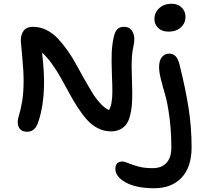

<svg xmlns="http://www.w3.org/2000/svg" viewBox="-20 -752 1110 1032"><path d="M886.2 -582Q851.1 -582 830.6 -601.3Q810.1 -620.6 810.1 -649.9Q810.1 -684.6 836.2 -708.3Q862.3 -731.9 901.9 -731.9Q937 -731.9 957 -711.2Q977.1 -690.4 977.1 -662.1Q977.1 -627.9 952.4 -605Q927.7 -582 886.2 -582ZM126 -43.9Q100.6 -43.9 87.9 -57.9Q75.2 -71.8 75.2 -97.2Q75.2 -111.3 83 -136Q90.8 -160.6 98.9 -206.8Q106.9 -252.9 106.9 -318.8Q106.9 -369.6 99.4 -447.8Q91.8 -525.9 91.8 -533.2Q91.8 -567.9 107.9 -587.9Q124 -607.9 157.2 -607.9Q194.3 -607.9 228.5 -591.3Q262.7 -574.7 289.1 -546.9Q315.4 -519 341.6 -482.7Q367.7 -446.3 388.4 -407.7Q409.2 -369.1 431.6 -329.6Q454.1 -290 474.1 -256.8Q494.1 -223.6 518.1 -197.5Q542 -171.4 565.9 -160.2Q584 -191.4 584 -261.2Q584 -291 581.3 -358.9Q578.6 -426.8 580.6 -470.5Q582.5 -514.2 591.8 -554.2Q598.1 -582.5 611.1 -595.2Q624 -607.9 645 -607.9Q678.7 -607.9 692.6 -581.3Q706.5 -554.7 700.2 -520Q690.9 -477.1 688.7 -439.7Q686.5 -402.3 688.7 -340.6Q690.9 -278.8 690.9 -253.9Q690.9 -214.4 688.5 -185.3Q686 -156.2 678.7 -128.7Q671.4 -101.1 658.9 -84Q646.5 -66.9 625.7 -56.4Q605 -45.9 576.2 -45.9Q539.1 -45.9 506.1 -62.7Q473.1 -79.6 447.3 -108.6Q421.4 -137.7 398.2 -173.6Q375 -209.5 352.3 -251.2Q329.6 -293 308.3 -331.3Q287.1 -369.6 260.3 -407.2Q233.4 -444.8 206.1 -469.2Q216.8 -375 216.8 -313Q216.8 -184.1 184.1 -91.8Q167.5 -43.9 126 -43.9ZM809.1 259.8Q712.4 259.8 656.2 228.8Q600.1 197.8 600.1 155.8Q600.1 116.2 638.2 116.2Q649.9 116.2 669.7 125Q689.5 133.8 722.4 142.8Q755.4 151.9 799.8 151.9Q848.6 151.9 874.8 123.5Q900.9 95.2 900.9 42Q900.9 -45.9 890.6 -122.8Q880.4 -199.7 867.9 -241.7Q855.5 -283.7 845.2 -324.5Q835 -365.2 835 -390.1Q835 -427.2 850.6 -445.6Q866.2 -463.9 889.2 -463.9Q909.7 -463.9 922.9 -450.9Q936 -438 944.8 -405.8Q977.5 -274.9 993.7 -170.9Q1009.8 -66.9 1009.8 40Q1009.8 146.5 955.8 203.1Q901.9 259.8 809.1 259.8Z"/></svg>

Font: Shantell Sans Irregular
Style: Regular
Weight: 500
Designer: Stephen Nixon, Anya Danilova, Shantell Martin
Foundry: Arrow Type
Version: Version 1.006;[9816181b4]